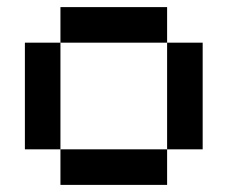

<svg xmlns="http://www.w3.org/2000/svg" viewBox="-20 -520 640 540"><path d="M50 -100H150V-400H50ZM150 0H450V-100H150ZM150 -400H450V-500H150ZM450 -100H550V-400H450Z"/></svg>

Font: Connection Serif
Style: Regular
Weight: 400
Version: Version 0.2